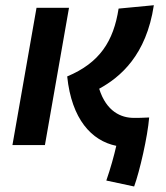

<svg xmlns="http://www.w3.org/2000/svg" viewBox="-20 -547 626 724"><path d="M485.8 156.2C506.8 98.6 536.6 -31.2 542.5 -104C510.7 -102.5 505.4 -102.5 484.4 -102.5C437.5 -102.5 381.3 -125.5 354 -212.4C434.1 -256.3 531.7 -338.9 560.1 -527.3L427.2 -514.6C408.2 -391.6 356 -310.1 233.4 -258.8C250 -97.7 325.2 -16.1 418.5 2.9C409.7 41.5 397 87.4 380.9 133.8ZM26.9 0H149.4L240.2 -517.6H117.7Z"/></svg>

Font: Cascadia Mono SemiBold
Style: Italic
Weight: 600
Italic angle: -10°
Monospace: yes
Designer: Aaron Bell
Foundry: Saja Typeworks
Version: Version 2404.023